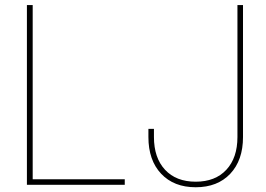

<svg xmlns="http://www.w3.org/2000/svg" viewBox="-20 -748 1078 777"><path d="M88.9 0V-727.5H112.3V-22.5H484.9V0ZM772 9.8Q683.6 9.8 632.1 -44.9Q580.6 -99.6 580.6 -193.4V-226.6H603V-193.4Q603 -109.4 647.9 -61Q692.9 -12.7 772 -12.7Q851.1 -12.7 896 -61Q940.9 -109.4 940.9 -193.4V-727.5H963.4V-193.4Q963.4 -99.6 911.9 -44.9Q860.4 9.8 772 9.8Z"/></svg>

Font: Inter 28pt Thin
Style: Regular
Weight: 250
Designer: Rasmus Andersson
Foundry: rsms
Version: Version 4.001;git-66647c0bb